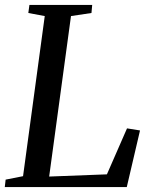

<svg xmlns="http://www.w3.org/2000/svg" viewBox="-26 -763 618 783"><path d="M-6.5 0 -3 -30.5 68 -44.5 156.5 -697.5 89.5 -710 94 -743H350L347 -710L263.5 -697.5L174.5 -43L410 -52L492 -239.5L545 -231L491 0Z"/></svg>

Font: Merriweather 72pt
Style: Italic
Weight: 400
Italic angle: -7.8°
Version: Version 2.101